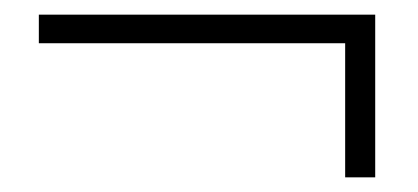

<svg xmlns="http://www.w3.org/2000/svg" viewBox="-20 -411 570 262"><path d="M33 -352V-391H492V-169H451V-352Z"/></svg>

Font: Source Serif Pro Light
Style: Regular
Weight: 300
Designer: Frank Grießhammer
Foundry: Adobe Systems Incorporated
Version: Version 3.001;hotconv 1.0.111;makeotfexe 2.5.65597